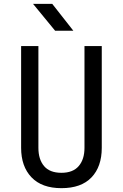

<svg xmlns="http://www.w3.org/2000/svg" viewBox="-20 -970 640 1000"><path d="M300 10Q198 10 144 -46.5Q90 -103 90 -200V-730H180V-200Q180 -140 209.5 -105Q239 -70 300 -70Q360 -70 390 -105Q420 -140 420 -200V-730H510V-200Q510 -102 456.5 -46Q403 10 300 10ZM267 -810 152 -950H252L362 -810Z"/></svg>

Font: JetBrainsMono NF
Style: Regular
Weight: 400
Designer: Philipp Nurullin, Konstantin Bulenkov
Foundry: JetBrains
Version: Version 2.251; ttfautohint (v1.8.3);Nerd Fonts 2.2.2